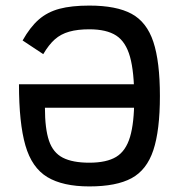

<svg xmlns="http://www.w3.org/2000/svg" viewBox="-20 -654 640 688"><path d="M300 -634Q397 -634 451.5 -604.5Q506 -575 529.5 -504Q553 -433 553 -310Q553 -187 529.5 -116Q506 -45 451.5 -15.5Q397 14 300 14Q205 14 149.5 -19.5Q94 -53 71 -133Q48 -213 48 -352H509V-268H141Q141 -193 155.5 -150Q170 -107 205 -89Q240 -71 300 -71Q362 -71 396.5 -92Q431 -113 446 -163.5Q461 -214 461 -301Q461 -396 446 -450Q431 -504 396.5 -526.5Q362 -549 300 -549Q258 -549 228 -540.5Q198 -532 176.5 -513Q155 -494 135 -460L61 -509Q88 -557 119 -584Q150 -611 193 -622.5Q236 -634 300 -634Z"/></svg>

Font: Victor Mono SemiBold
Style: Regular
Weight: 600
Monospace: yes
Designer: Rune Bjørnerås
Version: Version 1.561;gftools[0.9.30]